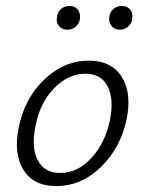

<svg xmlns="http://www.w3.org/2000/svg" viewBox="-20 -622 488 646"><path d="M207 -522Q188 -522 178 -535Q168 -548 172 -566Q174 -582 185.5 -592Q197 -602 214 -602Q232 -602 241.5 -590Q251 -578 249 -559Q247 -543 235 -532.5Q223 -522 207 -522ZM383 -522Q365 -522 355 -535Q345 -548 348 -566Q350 -582 362 -592Q374 -602 390 -602Q408 -602 418 -590Q428 -578 425 -559Q423 -543 411 -532.5Q399 -522 383 -522ZM169 4Q92 4 58.5 -51Q25 -106 43 -193Q62 -290 128.5 -354Q195 -418 279 -418Q355 -418 389.5 -363.5Q424 -309 406 -221Q386 -125 320 -60.5Q254 4 169 4ZM183 -40Q242 -40 288.5 -91.5Q335 -143 350 -219Q364 -287 342.5 -330.5Q321 -374 267 -374Q210 -374 162 -325Q114 -276 99 -196Q85 -124 107.5 -82Q130 -40 183 -40Z"/></svg>

Font: EauTestInfant Semilight
Style: Italic
Weight: 300
Italic angle: -12°
Designer: Christian Thalmann (Catharsis Fonts)
Version: Version 0.001;PS 000.001;hotconv 1.0.88;makeotf.lib2.5.64775